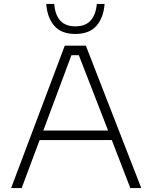

<svg xmlns="http://www.w3.org/2000/svg" viewBox="-20 -964 781 984"><path d="M312 -730H420L704 0H648L553 -246H183L91 0H37ZM534 -295 384 -681H346L202 -295ZM217 -944H258Q267 -829 366 -829Q419 -829 445.5 -860Q472 -891 476 -944H516Q511 -874 474.5 -832Q438 -790 366 -790Q294 -790 258 -832Q222 -874 217 -944Z"/></svg>

Font: Sora-SIA ExtraLight
Style: Regular
Weight: 200
Designer: Jonathan Barnbrook, Julián Moncada
Foundry: Barnbrook Fonts
Version: Version 2.000